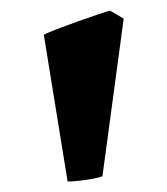

<svg xmlns="http://www.w3.org/2000/svg" viewBox="-20 -743 319 366"><path d="M175.3 -407.2Q170.4 -404.8 157.5 -402.3Q144.5 -399.9 130.6 -398.4Q116.7 -397 108.9 -397L63.5 -676.8Q68.8 -679.7 86.9 -686.8Q105 -693.8 127 -701.7Q148.9 -709.5 167 -715.6Q185.1 -721.7 189.9 -722.7L215.8 -707.5Z"/></svg>

Font: Gentium Book Plus
Style: Bold
Weight: 700
Designer: Victor Gaultney, Annie Olsen, Iska Routamaa, Becca Hirsbrunner
Foundry: SIL International
Version: Version 6.101